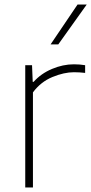

<svg xmlns="http://www.w3.org/2000/svg" viewBox="-20 -828 404 848"><path d="M91.5 0V-540H121.5L124.5 -466.5H128.5Q161 -503 209.5 -523.5Q258 -544 306.5 -544Q333.5 -544 356 -540V-506Q344 -507.5 332.2 -508.2Q320.5 -509 306.5 -509Q263 -509 211.5 -487.8Q160 -466.5 125.5 -420V0ZM203.5 -632 322.5 -808H363L237.5 -632Z"/></svg>

Font: Encode Sans SmExp Th
Style: Regular
Weight: 100
Width: 6
Designer: Multiple Designers
Foundry: Impallari Type
Version: Version 3.002; ttfautohint (v1.8.3) -l 8 -r 50 -G 200 -x 14 